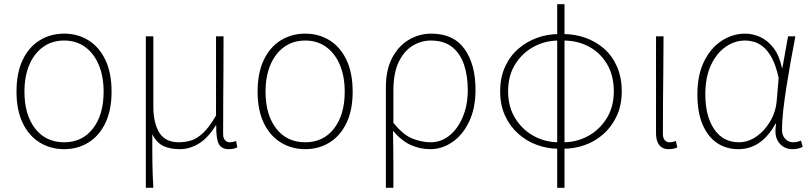

<svg xmlns="http://www.w3.org/2000/svg" viewBox="-20 -701 3886 919"><path d="M287 13Q222 13 170 -19Q118 -51 88.5 -112.5Q59 -174 59 -262Q59 -352 88.5 -414Q118 -476 170 -508Q222 -540 287 -540Q352 -540 403.5 -508Q455 -476 484.5 -414Q514 -352 514 -262Q514 -174 484.5 -112.5Q455 -51 403.5 -19Q352 13 287 13ZM287 -20Q374 -20 425 -86Q476 -152 476 -262Q476 -335 453 -390Q430 -445 387.5 -476Q345 -507 287 -507Q229 -507 186 -476Q143 -445 120 -390Q97 -335 97 -262Q97 -152 148 -86Q199 -20 287 -20Z M678 198V-527H714V-192Q714 -112 742.5 -66Q771 -20 836 -20Q865 -20 893 -28Q921 -36 951 -63.5Q981 -91 1014 -148V-527H1050Q1050 -448 1049.5 -370.5Q1049 -293 1048.5 -215.5Q1048 -138 1048 -59Q1048 -40 1057 -30Q1066 -20 1079 -20Q1087 -20 1093.5 -21.5Q1100 -23 1110 -26L1116 4Q1109 8 1099 10.5Q1089 13 1076 13Q1039 13 1026.5 -13.5Q1014 -40 1015 -101H1013Q977 -42 933 -14.5Q889 13 840 13Q797 13 764.5 -1Q732 -15 709 -58Q709 -12 709 21.5Q709 55 709.5 82.5Q710 110 711 137Q712 164 714 198Z M1441 13Q1376 13 1324 -19Q1272 -51 1242.5 -112.5Q1213 -174 1213 -262Q1213 -352 1242.5 -414Q1272 -476 1324 -508Q1376 -540 1441 -540Q1506 -540 1557.5 -508Q1609 -476 1638.5 -414Q1668 -352 1668 -262Q1668 -174 1638.5 -112.5Q1609 -51 1557.5 -19Q1506 13 1441 13ZM1441 -20Q1528 -20 1579 -86Q1630 -152 1630 -262Q1630 -335 1607 -390Q1584 -445 1541.5 -476Q1499 -507 1441 -507Q1383 -507 1340 -476Q1297 -445 1274 -390Q1251 -335 1251 -262Q1251 -152 1302 -86Q1353 -20 1441 -20Z M1827 198V-283Q1827 -368 1857.5 -425Q1888 -482 1937.5 -511Q1987 -540 2044 -540Q2151 -540 2203.5 -466.5Q2256 -393 2256 -271Q2256 -182 2225 -118Q2194 -54 2144.5 -20.5Q2095 13 2040 13Q1991 13 1947 -6.5Q1903 -26 1861 -75Q1862 -22 1862.5 19.5Q1863 61 1863 103Q1863 145 1863 198ZM2042 -20Q2091 -20 2131 -52Q2171 -84 2195 -141Q2219 -198 2219 -271Q2219 -338 2201 -391.5Q2183 -445 2144 -476Q2105 -507 2042 -507Q1996 -507 1955 -482Q1914 -457 1888.5 -404.5Q1863 -352 1863 -268V-113Q1910 -55 1954.5 -37.5Q1999 -20 2042 -20Z M2654 11Q2601 11 2551 -7Q2501 -25 2461 -60.5Q2421 -96 2397.5 -147Q2374 -198 2374 -264Q2374 -330 2397.5 -381.5Q2421 -433 2461 -467.5Q2501 -502 2551 -520Q2601 -538 2654 -538V-507Q2590 -507 2535 -477.5Q2480 -448 2446 -393.5Q2412 -339 2412 -264Q2412 -190 2446 -135Q2480 -80 2535 -50Q2590 -20 2654 -20ZM2676 11V-20Q2740 -20 2795 -50Q2850 -80 2884 -135Q2918 -190 2918 -264Q2918 -339 2886 -393.5Q2854 -448 2799.5 -477.5Q2745 -507 2676 -507V-538Q2732 -538 2782.5 -520Q2833 -502 2872 -467.5Q2911 -433 2933.5 -381.5Q2956 -330 2956 -264Q2956 -198 2932.5 -147Q2909 -96 2869.5 -60.5Q2830 -25 2780 -7Q2730 11 2676 11ZM2647 198V-681H2682V198Z M3181 13Q3162 13 3148.5 5Q3135 -3 3127.5 -20.5Q3120 -38 3120 -66V-527H3156Q3156 -448 3155 -370.5Q3154 -293 3153.5 -215.5Q3153 -138 3153 -59Q3153 -40 3162 -30Q3171 -20 3184 -20Q3192 -20 3198.5 -21.5Q3205 -23 3215 -26L3222 4Q3215 8 3205 10.5Q3195 13 3181 13Z M3514 13Q3457 13 3413 -16Q3369 -45 3343.5 -103.5Q3318 -162 3318 -249Q3318 -342 3350 -407Q3382 -472 3434.5 -506Q3487 -540 3547 -540Q3583 -540 3618.5 -524Q3654 -508 3682 -472Q3710 -436 3723 -376H3725L3752 -527H3787Q3776 -470 3765 -408.5Q3754 -347 3744.5 -287Q3735 -227 3729 -173.5Q3723 -120 3723 -79Q3723 -53 3738.5 -36.5Q3754 -20 3776 -20Q3786 -20 3796.5 -22.5Q3807 -25 3814 -28L3822 2Q3814 6 3802 9.5Q3790 13 3773 13Q3733 13 3708.5 -18Q3684 -49 3695 -109H3692Q3625 13 3514 13ZM3517 -20Q3561 -20 3600.5 -47.5Q3640 -75 3667 -121Q3694 -167 3698 -222L3707 -328Q3694 -387 3675 -422.5Q3656 -458 3633.5 -476.5Q3611 -495 3588.5 -501Q3566 -507 3546 -507Q3497 -507 3453.5 -477Q3410 -447 3383 -389.5Q3356 -332 3356 -249Q3356 -145 3398.5 -82.5Q3441 -20 3517 -20Z"/></svg>

Font: Noto Sans JP
Style: Regular
Weight: 100
Designer: Ryoko NISHIZUKA 西塚涼子 (kana, bopomofo & ideographs); Paul D. Hunt (Latin, Greek & Cyrillic); Sandoll Communications 산돌커뮤니
Foundry: Adobe
Version: Version 2.004;hotconv 1.0.118;makeotfexe 2.5.65603